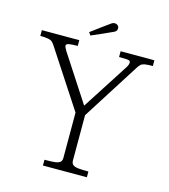

<svg xmlns="http://www.w3.org/2000/svg" viewBox="-121 -933 908 1030"><g transform="rotate(15 332.5 -418.5)"><path d="M309 -68V-319.5L102 -636Q93.5 -649 86.5 -655.2Q79.5 -661.5 64.5 -664.8Q49.5 -668 20 -668V-700H228V-668Q193 -668 178.5 -664.8Q164 -661.5 164 -653.5Q164 -644 176 -625.5L344 -367.5L512 -628.5Q515.5 -634 518 -641Q520.5 -648 520.5 -653.5Q520.5 -660 516.5 -663Q512.5 -666 499.5 -667Q486.5 -668 457.5 -668V-700H645V-668Q614.5 -668 600.5 -665.5Q586.5 -663 579.5 -657Q572.5 -651 563 -636L362 -319.5V-68Q362 -51.5 371.5 -44Q381 -36.5 400 -34.2Q419 -32 457.5 -32V0H213.5V-32Q252 -32 271 -34.2Q290 -36.5 299.5 -44Q309 -51.5 309 -68ZM373 -832.5Q377 -835 380.5 -836Q384 -837 388.5 -837Q398.5 -837 405.5 -830.8Q412.5 -824.5 412.5 -814.5Q412.5 -806 408.8 -801Q405 -796 397 -792Q376 -782 339.8 -766Q303.5 -750 278.5 -739.5L268 -755.5Q289 -771.5 328.2 -800.2Q367.5 -829 373 -832.5Z"/></g></svg>

Font: Didactic
Style: Regular
Weight: 400
Designer: Tyler Finck
Foundry: Etcetera Type Co
Version: Version 3.007;FEAKit 1.0